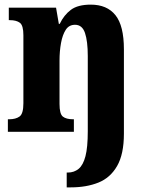

<svg xmlns="http://www.w3.org/2000/svg" viewBox="-20 -569 638 829"><path d="M268 240V176H273Q300 176 319.5 160Q339 144 349 105.5Q359 67 359 -2V-327Q359 -391 347 -426.5Q335 -462 304 -462Q278 -462 264 -440.5Q250 -419 243.5 -383.5Q237 -348 237 -308V-120Q237 -77 251.5 -65.5Q266 -54 296 -54H299V0H14V-54H19Q48 -54 64.5 -66Q81 -78 81 -123V-417Q81 -459 66 -470.5Q51 -482 22 -482H18V-536H222L234 -466H238Q256 -504 286 -526.5Q316 -549 372 -549Q442 -549 478.5 -503.5Q515 -458 515 -356V8Q515 97 485.5 148Q456 199 404.5 219.5Q353 240 286 240Z"/></svg>

Font: Noto Serif Ethiopic Condensed ExtraBold
Style: Regular
Weight: 800
Width: 3
Designer: Monotype Design Team
Foundry: Monotype Imaging Inc.
Version: Version 2.102; ttfautohint (v1.8.4.7-5d5b)